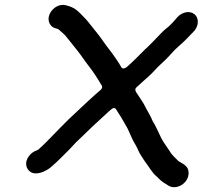

<svg xmlns="http://www.w3.org/2000/svg" viewBox="-20 -661 868 789"><path d="M717.7 3.7C717.7 3.7 713.2 1 712.6 0.3C701.1 -12.1 687.5 -21.7 676.4 -41.3C666.2 -57.3 652.4 -74.7 642.5 -93.9C632.3 -115.7 618.9 -145.4 607.1 -164C606.9 -164.4 606.5 -165.1 606.3 -165.7C600 -182.1 589.8 -198.1 581.5 -213.6L570 -235.5C560.9 -251 550.8 -264.2 540.1 -281.4C536.8 -286 532.6 -295.3 541.6 -302.8C548.7 -308.7 555.1 -315.3 562 -321.5L591.1 -347.4C601.9 -357.5 611.4 -367.1 618.6 -375.1C630.4 -388.4 649.7 -405.2 662.8 -418C678.4 -433.3 694.9 -454.8 714.2 -470.8C735.7 -488.8 756.9 -511.5 778.5 -534.2C798.7 -558.2 796.5 -588.3 779.5 -602.3C759.3 -619 728.2 -611.1 709.4 -591C696 -574.9 677.7 -554 658.2 -539.8C651.9 -534.4 643.6 -526.6 635.4 -517.6C613.8 -495.3 599.9 -479.8 575.9 -457.9C551.5 -433.5 529.3 -410.6 502.1 -386.3C495.9 -381.2 483.9 -375.1 478.8 -384.5C467.7 -404.6 442.7 -440.6 427.8 -459.2C412 -478.9 397 -502.7 382.2 -521.2L341.4 -572.2C335.6 -579.4 330.5 -585 324.8 -590.4C306.1 -610.3 289.9 -628.1 262.7 -635.9L252.2 -639C224.6 -647.2 196.2 -629 184.6 -604.5C171.1 -576 186.5 -550.5 207 -545.1L217.5 -542.1C219 -541.6 220.6 -540.7 221.7 -539.6C232.9 -528.4 246.6 -519.8 257.7 -503.5L299 -451.8C315.6 -431.1 329.3 -409.1 344.7 -389.8C363.1 -366.8 384.6 -332.7 398.5 -308.7C401 -304.3 399.8 -297.2 394.6 -292.6C385.7 -284.6 377.5 -277.5 371.4 -272.3C336.9 -241.8 296.7 -202.5 261.4 -169.9C241 -150.1 217.6 -125.5 198.5 -106.2C181.8 -89.4 157.8 -63.4 137.1 -46.2C135.6 -44.9 133.6 -43.8 131.7 -43.2C118.3 -38.8 107.8 -31.3 98.8 -19.4C78.9 6.9 87.6 34.4 105.5 45.6C130.4 61.2 168.3 43.4 189.5 25.7C206.7 11.3 221.5 -3.5 237.1 -18.9C259.7 -41.2 269.3 -50.7 290.6 -74.2C290.8 -74.4 291 -74.7 291.3 -74.9C334.3 -117.4 384 -164.2 428.6 -204.4C428.7 -204.5 428.9 -204.7 429.1 -204.8L438.7 -212.8C448 -220.6 454.8 -215.7 457.1 -211.7C460.5 -205.9 463.9 -200.3 467.4 -195.3C481.4 -174.9 492.2 -152.9 504.3 -132.8C504.4 -132.6 504.7 -132.1 504.8 -131.7C511.9 -115.6 515.7 -107.1 524.2 -88.9C530.7 -75 536.5 -68 543.2 -53.9L551.5 -36.1C558.5 -22.1 564.6 -14.6 574.9 1.6C591.6 22.7 604.9 49.5 623.2 63.6C623.5 63.8 623.9 64.1 624.2 64.4L634.2 74.5C645 85.6 656.6 91.9 671.1 101.2C703.5 122.9 757.7 92 755 47.1C753.7 25 740.6 16.5 717.7 3.7Z"/></svg>

Font: Smoothie
Style: LightIt
Weight: 400
Foundry: Cannot Into Space Fonts
Version: Version 0.8